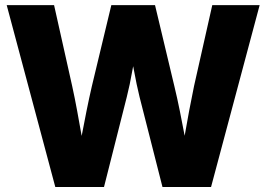

<svg xmlns="http://www.w3.org/2000/svg" viewBox="-20 -748 1065 768"><path d="M201.2 0 6.8 -727.5H196.3L268.6 -404.3Q279.3 -355.5 288.6 -304.7Q297.9 -253.9 306.9 -203.1Q315.9 -152.3 324.2 -103H287.1Q296.9 -152.3 306.4 -203.1Q315.9 -253.9 326.2 -304.7Q336.4 -355.5 347.7 -404.3L425.3 -727.5H600.1L677.2 -404.3Q689 -355.5 699.2 -304.7Q709.5 -253.9 719 -203.1Q728.5 -152.3 738.3 -103H700.7Q709.5 -152.3 718.3 -203.1Q727.1 -253.9 736.6 -304.7Q746.1 -355.5 756.3 -404.3L829.1 -727.5H1018.6L824.2 0H629.9L538.1 -360.8Q526.4 -408.2 515.4 -468.8Q504.4 -529.3 488.3 -604.5H537.1Q520.5 -529.3 510 -469Q499.5 -408.7 487.3 -360.8L396 0Z"/></svg>

Font: Inter 28pt ExtraBold
Style: Regular
Weight: 800
Designer: Rasmus Andersson
Foundry: rsms
Version: Version 4.001;git-66647c0bb